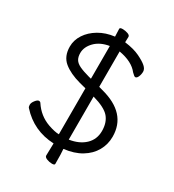

<svg xmlns="http://www.w3.org/2000/svg" viewBox="-210 -888 1021 1128"><g transform="rotate(30 300.0 -323.5)"><path d="M336 -341V-49Q402 -59 441 -96Q480 -133 480 -190Q480 -247 450.5 -282Q421 -317 336 -341ZM270 -646Q209 -636 174.5 -600.5Q140 -565 140 -524Q140 -498 150 -481Q160 -464 185 -452Q210 -440 254 -428L270 -424ZM268 98 270 15Q132 9 41 -92Q35 -98 35 -112Q35 -126 48 -142.5Q61 -159 70.5 -159Q80 -159 84 -152Q126 -88 196 -63Q242 -47 270 -47V-359L227 -370Q153 -390 110.5 -425Q68 -460 68 -526Q68 -570 93.5 -609Q119 -648 164.5 -675Q210 -702 269 -709Q267 -739 267 -761Q267 -770 285.5 -770Q304 -770 321 -764Q338 -758 338 -747L337 -710Q399 -702 438.5 -683Q478 -664 496.5 -647.5Q515 -631 515 -613Q515 -595 508 -578.5Q501 -562 490 -562Q484 -562 466 -580Q427 -631 336 -647V-407L361 -400Q551 -351 551 -192Q551 -140 526 -96Q501 -52 453 -23Q405 6 336 14Q339 41 339 114Q339 123 321 123Q303 123 285.5 116Q268 109 268 98Z"/></g></svg>

Font: ToneOZ-Pinyin-WenKai-Regular
Style: Regular
Weight: 400
Designer: Fontworks Inc.
Foundry: ToneOZ
Version: Version 0.240331